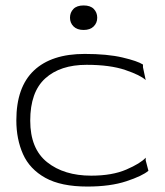

<svg xmlns="http://www.w3.org/2000/svg" viewBox="-20 -675 605 705"><path d="M301 10Q204 10 146.5 -22Q89 -54 64.5 -109Q40 -164 40 -233Q40 -355 104.5 -416Q169 -477 291 -477Q374 -477 429.5 -464Q485 -451 505 -438V-428L515 -381Q496 -399 440 -418Q384 -437 298 -437Q201 -437 146 -387Q91 -337 91 -232Q91 -129 153 -79.5Q215 -30 315 -30Q392 -30 444 -52.5Q496 -75 515 -96V-86L525 -48Q503 -29 444 -9.5Q385 10 301 10ZM287 -565Q263 -565 250 -578Q237 -591 237 -610Q237 -629 249.5 -642Q262 -655 287 -655Q312 -655 324.5 -642Q337 -629 337 -610Q337 -591 324 -578Q311 -565 287 -565Z"/></svg>

Font: Red Rose Light
Style: Regular
Weight: 300
Designer: Jaikishan Patel
Version: Version 1.001; ttfautohint (v1.8.3)